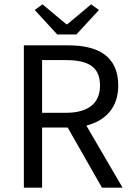

<svg xmlns="http://www.w3.org/2000/svg" viewBox="-20 -865 610 885"><path d="M332 -706 436 -819 400 -845 290 -753H286L176 -845L140 -819L244 -706ZM545 0 378 -286C467 -309 525 -369 525 -471C525 -608 429 -656 295 -656H90V0H174V-277H292L450 0ZM174 -588H283C385 -588 441 -558 441 -471C441 -387 385 -345 283 -345H174Z"/></svg>

Font: Cambridge Sans
Style: Regular
Weight: 400
Version: Version 2.020;PS 002.020;hotconv 1.0.88;makeotf.lib2.5.64775